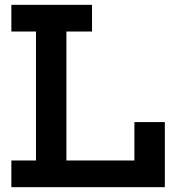

<svg xmlns="http://www.w3.org/2000/svg" viewBox="-20 -775 722 795"><path d="M27 -644.5V-755H361V-644.5H255V-110.5H584V0H27V-110.5H129V-644.5ZM662.5 -269.5V0H536.5V-269.5Z"/></svg>

Font: Hepta Slab SemiBold
Style: Regular
Weight: 600
Designer: Michael LaGattuta
Foundry: Michael LaGattuta
Version: Version 1.102